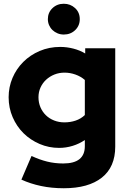

<svg xmlns="http://www.w3.org/2000/svg" viewBox="-20 -786 684 1023"><path d="M26 0ZM295 2Q240 2 191 -19Q142 -40 105.5 -76Q69 -112 47.5 -161.5Q26 -211 26 -268Q26 -322 46.5 -370.5Q67 -419 104 -456Q141 -493 191.5 -514.5Q242 -536 301 -536Q336 -536 371 -527Q406 -518 434 -501V-529H594V-5Q594 104 522.5 160.5Q451 217 320 217Q255 217 198.5 205Q142 193 94 171L148 45Q191 65 231.5 75Q272 85 317 85Q432 85 432 -7V-40Q403 -20 367.5 -9Q332 2 295 2ZM185 -268Q185 -239 195.5 -214.5Q206 -190 224.5 -172Q243 -154 268.5 -144Q294 -134 323 -134Q355 -134 383 -143.5Q411 -153 432 -173V-360Q410 -379 381.5 -389Q353 -399 324 -399Q295 -399 270 -389Q245 -379 226 -361.5Q207 -344 196 -320Q185 -296 185 -268ZM320 -602Q302 -602 286.5 -608.5Q271 -615 259.5 -626Q248 -637 241.5 -652Q235 -667 235 -684Q235 -719 259.5 -742.5Q284 -766 320 -766Q355 -766 380 -743Q405 -720 405 -684Q405 -649 380.5 -625.5Q356 -602 320 -602Z"/></svg>

Font: Rosa Sans Black
Style: Regular
Weight: 900
Designer: Pentagram / MCKL
Foundry: Pentagram / MCKL
Version: Version 1.005;September 16, 2019;FontCreator 11.5.0.2425 64-